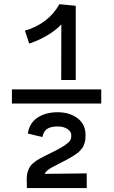

<svg xmlns="http://www.w3.org/2000/svg" viewBox="-20 -766 558 937"><path d="M38.1 -329.6H474.1V-260.7H38.1ZM115.7 -114.3Q124 -166.5 163.8 -192.4Q203.6 -218.3 261.7 -218.3Q319.3 -218.3 358.4 -189Q397.5 -159.7 397.5 -106Q397.5 -95.2 396.5 -85.9Q395.5 -76.7 392.6 -68.1Q389.6 -59.6 387.2 -53.2Q384.8 -46.9 378.2 -39.6Q371.6 -32.2 367.7 -27.6Q363.8 -22.9 353.8 -16.1Q343.8 -9.3 338.1 -5.4Q332.5 -1.5 318.8 6.1Q305.2 13.7 297.6 17.6Q290 21.5 272.9 30.3Q268.6 32.7 258.1 38.1Q247.6 43.5 243.2 45.7Q238.8 47.9 230.5 52.5Q222.2 57.1 218.3 60.1Q214.4 63 209.5 67.1Q204.6 71.3 202.1 75Q199.7 78.6 198.7 82.5L403.3 80.1V151.9H111.3Q110.4 120.6 110.4 105.5Q110.4 73.2 126.5 46.9Q130.4 40.5 138.4 33.4Q146.5 26.4 153.6 21Q160.6 15.6 174.3 8.1Q188 0.5 194.8 -2.9Q201.7 -6.3 218.3 -14.6Q234.9 -22.9 239.3 -24.9Q279.3 -44.9 299.1 -59.1Q318.8 -73.2 323.5 -82.3Q328.1 -91.3 328.1 -105Q328.1 -124.5 308.8 -136.7Q289.6 -148.9 263.2 -148.9Q226.6 -148.9 209.2 -136.5Q191.9 -124 187 -97.2ZM270 -745.6 349.6 -737.8V-375.5H278.8L279.3 -647Q253.4 -618.7 211.4 -593.8Q169.4 -568.8 122.6 -553.2L101.6 -616.7Q154.8 -630.9 199 -664.1Q243.2 -697.3 270 -745.6Z"/></svg>

Font: Fantasque Sans Mono
Style: Regular
Weight: 400
Monospace: yes
Designer: Jany Belluz
Version: Version 1.8.0 ; ttfautohint (v1.8.2)